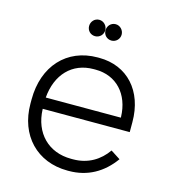

<svg xmlns="http://www.w3.org/2000/svg" viewBox="-105 -779 781 872"><g transform="rotate(15 285.5 -343.5)"><path d="M332 -616C353 -616 370 -633 370 -654C370 -675 353 -693 332 -693C310 -693 294 -675 294 -654C294 -633 310 -616 332 -616ZM255 -616C276 -616 293 -633 293 -654C293 -675 276 -693 255 -693C233 -693 217 -675 217 -654C217 -633 233 -616 255 -616ZM292 6H298C386 6 456 -34 507 -105L462 -134C427 -84 374 -50 303 -50H294C187 -50 115 -123 111 -234V-236H520V-283C520 -429 432 -526 299 -526H292C147 -526 51 -421 51 -264V-244C51 -96 148 6 292 6ZM111 -289C120 -399 187 -470 288 -470H297C395 -470 461 -399 464 -292V-289Z"/></g></svg>

Font: Fixel Text Light
Style: Regular
Weight: 300
Width: 4
Designer: AlfaBravo + MacPaw
Foundry: Kyrylo Tkachov, Marchela Mozhyna, Serhii Makarenko, Maria Weinstein, Zakhar Kryvoshyya
Version: Version 1.211